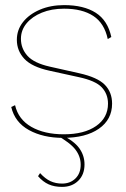

<svg xmlns="http://www.w3.org/2000/svg" viewBox="-20 -530 495 752"><path d="M227 10Q149 10 93.5 -20.5Q38 -51 24 -111L39 -118Q52 -62 103 -33Q154 -4 230 -4Q310 -4 356.5 -36.5Q403 -69 403 -124Q403 -162 378.5 -188Q354 -214 288 -228L174 -253Q105 -268 75.5 -299.5Q46 -331 46 -374Q46 -413 70 -443.5Q94 -474 136 -492Q178 -510 231 -510Q308 -510 355 -480Q402 -450 416 -385L402 -377Q389 -439 345.5 -467.5Q302 -496 231 -496Q182 -496 144 -480.5Q106 -465 84 -438.5Q62 -412 62 -378Q62 -340 87.5 -311.5Q113 -283 175 -269L291 -243Q362 -227 390.5 -198Q419 -169 419 -124Q419 -62 367.5 -26Q316 10 227 10ZM198 -3H219Q270 22 290.5 50.5Q311 79 311 114Q311 154 286.5 178Q262 202 223 202Q193 202 170.5 192Q148 182 129 160L137 148Q157 170 177.5 179.5Q198 189 223 189Q255 189 275.5 169Q296 149 296 115Q296 83 275.5 56Q255 29 198 -3Z"/></svg>

Font: Prodigy Sans Thin
Style: Regular
Weight: 100
Designer: Wei Huang
Foundry: Wei Huang
Version: Version 1.003; ttfautohint (v1.8.3)